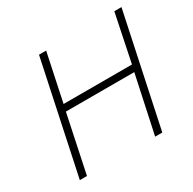

<svg xmlns="http://www.w3.org/2000/svg" viewBox="-118 -622 748 744"><g transform="rotate(-30 256.0 -250.0)"><path d="M436 -287H130L175 -500H143L37 0H69L123 -257H429L374 0H406L512 -500H480Z"/></g></svg>

Font: Advent Pro ExtraLight
Style: Italic
Weight: 250
Italic angle: -12°
Version: Version 3.000